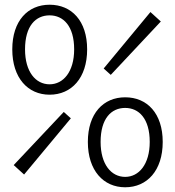

<svg xmlns="http://www.w3.org/2000/svg" viewBox="-20 -779 740 813"><path d="M32 -570C32 -449 98 -378 190 -378C283 -378 349 -449 349 -570C349 -691 283 -759 190 -759C98 -759 32 -691 32 -570ZM419 -489 449 -462 661 -688 617 -728ZM294 -570C294 -475 248 -422 190 -422C131 -422 86 -475 86 -570C86 -669 131 -714 190 -714C248 -714 294 -669 294 -570ZM352 -178C352 -57 418 14 510 14C603 14 669 -57 669 -178C669 -299 603 -367 510 -367C418 -367 352 -299 352 -178ZM614 -178C614 -83 568 -30 510 -30C451 -30 406 -83 406 -178C406 -277 451 -322 510 -322C568 -322 614 -277 614 -178ZM38 -80 82 -40 280 -278 250 -305Z"/></svg>

Font: Kawkab Mono Light
Style: Regular
Weight: 300
Monospace: yes
Designer: Abdullah Arif
Foundry: Abdullah Arif
Version: Version 1.000;PS 000.500;hotconv 1.0.88;makeotf.lib2.5.64775